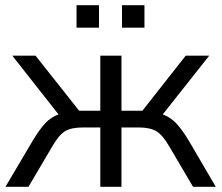

<svg xmlns="http://www.w3.org/2000/svg" viewBox="-20 -715 848 735"><path d="M1 0 105 -176Q132 -221 154 -244Q176 -267 204 -277L27 -502H116L283 -291H364V-502H445V-291H525L691 -502H781L603 -277Q631 -267 653.5 -244Q676 -221 703 -176L806 0H719L627 -156Q602 -199 578 -213Q554 -227 512 -227H445V0H364V-227H296Q253 -227 229.5 -213Q206 -199 181 -156L89 0ZM447 -609V-695H533V-609ZM273 -609V-695H359V-609Z"/></svg>

Font: Mulish
Style: Regular
Weight: 400
Designer: Vernon Adams
Foundry: Vernon Adams
Version: Version 3.603; ttfautohint (v1.8.3)